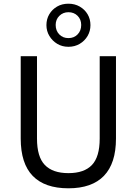

<svg xmlns="http://www.w3.org/2000/svg" viewBox="-20 -1009 740 1038"><path d="M350 9Q222 9 157 -58Q92 -125 92 -260V-705H180V-260Q180 -161 222.5 -117Q265 -73 350 -73Q435 -73 477 -117Q519 -161 519 -260V-705H607V-260Q607 -126 542 -58.5Q477 9 350 9ZM350 -756Q316 -756 289.5 -772Q263 -788 247 -814.5Q231 -841 231 -873Q231 -906 246.5 -932Q262 -958 288.5 -973.5Q315 -989 350 -989Q384 -989 411 -973.5Q438 -958 453.5 -932Q469 -906 469 -873Q469 -841 453.5 -814.5Q438 -788 411 -772Q384 -756 350 -756ZM350 -803Q380 -803 399.5 -823Q419 -843 419 -874Q419 -904 399.5 -923.5Q380 -943 350 -943Q321 -943 301 -923.5Q281 -904 281 -874Q281 -843 300.5 -823Q320 -803 350 -803Z"/></svg>

Font: Nunito Sans 7pt SemiCondensed
Style: Regular
Weight: 400
Width: 4
Designer: Vernon Adams
Foundry: Vernon Adams
Version: Version 3.101;gftools[0.9.27]